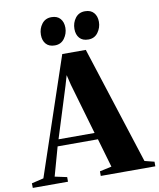

<svg xmlns="http://www.w3.org/2000/svg" viewBox="-160 -1048 935 1128"><g transform="rotate(-10 308.0 -484.5)"><path d="M14 -44.5 250 -744.5H390.5L616.5 -42L674 -27.5V0H348.5V-27.5L419.5 -43L369.5 -215H129L81 -43L153 -27.5V0H-57L-57.5 -27.5ZM356.5 -255 268.5 -558 254 -618 236.5 -558 141.5 -255ZM216 -802Q182 -802 164 -822.5Q146 -843 146 -877Q146 -914 167 -941.5Q188 -969 224 -969H225Q259 -969 277 -948.2Q295 -927.5 295 -894Q295 -859 274.2 -830.5Q253.5 -802 217 -802ZM416 -802Q382 -802 364 -822.5Q346 -843 346 -877Q346 -914 367 -941.5Q388 -969 424 -969H425Q459 -969 477 -948.2Q495 -927.5 495 -894Q495 -859 474.2 -830.5Q453.5 -802 417 -802Z"/></g></svg>

Font: Merriweather 120pt ExtraBold
Style: Regular
Weight: 800
Version: Version 2.100